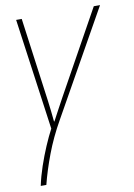

<svg xmlns="http://www.w3.org/2000/svg" viewBox="-86 -584 615 879"><g transform="rotate(-10 221.0 -144.0)"><path d="M31 240Q40 197 55.5 151.5Q71 106 89 64Q107 22 124 -10L52 -528H78L131 -138Q134 -115 137 -89Q140 -63 142 -40H144Q157 -65 171.5 -91.5Q186 -118 200 -144L413 -528H442L169 -42Q128 30 100.5 103Q73 176 57 240Z"/></g></svg>

Font: Noto Sans Disp Thin
Style: Italic
Weight: 100
Italic angle: -12°
Designer: Monotype Design Team
Foundry: Monotype Imaging Inc.
Version: Version 2.000;GOOG;noto-source:20170915:90ef993387c0